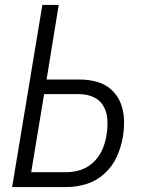

<svg xmlns="http://www.w3.org/2000/svg" viewBox="-20 -755 616 775"><path d="M29 0H250Q289 0 329.5 -12.5Q370 -25 402.5 -55Q435 -85 452 -123.5Q469 -162 476 -202Q482 -238 480.5 -273.5Q479 -309 466.5 -340Q454 -371 429 -393.5Q404 -416 370.5 -425Q337 -434 301 -434H168L217 -735H151ZM106 -60 158 -375H301Q331 -375 357.5 -363Q384 -351 398 -326Q412 -301 413.5 -271Q415 -241 410 -211Q406 -182 394 -153.5Q382 -125 359.5 -102.5Q337 -80 308 -70Q279 -60 249 -60Z"/></svg>

Font: Iosevka Sparkle Light
Style: Italic
Weight: 300
Italic angle: -9°
Designer: Belleve Invis
Foundry: Belleve Invis
Version: Version 4.5.0; ttfautohint (v1.8.3)